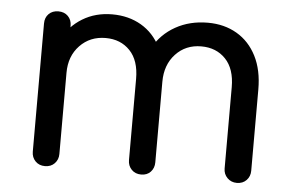

<svg xmlns="http://www.w3.org/2000/svg" viewBox="-44 -614 1029 676"><g transform="rotate(5 470.5 -275.5)"><path d="M815 1Q795 1 781.5 -12.5Q768 -26 768 -46V-333Q768 -398 735 -432.5Q702 -467 649 -467Q594 -467 558.5 -429Q523 -391 523 -331H445Q445 -396 473 -446Q501 -496 551 -524Q601 -552 665 -552Q723 -552 767.5 -526Q812 -500 837 -451Q862 -402 862 -333V-46Q862 -26 849 -12.5Q836 1 815 1ZM137 1Q116 1 103 -12.5Q90 -26 90 -46V-499Q90 -520 103 -533Q116 -546 137 -546Q158 -546 171 -533Q184 -520 184 -499V-46Q184 -26 171 -12.5Q158 1 137 1ZM477 1Q456 1 443 -12.5Q430 -26 430 -46V-333Q430 -398 397 -432.5Q364 -467 311 -467Q256 -467 220 -429.5Q184 -392 184 -333H123Q124 -397 150 -446.5Q176 -496 222 -524Q268 -552 327 -552Q385 -552 429.5 -526Q474 -500 498.5 -451Q523 -402 523 -333V-46Q523 -26 510.5 -12.5Q498 1 477 1Z"/></g></svg>

Font: Comfortaa SemiBold
Style: Regular
Weight: 600
Designer: Johan Aakerlund
Foundry: Johan Aakerlund
Version: Version 3.104; ttfautohint (v1.8.1.43-b0c9)